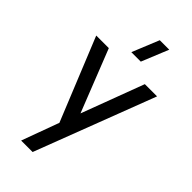

<svg xmlns="http://www.w3.org/2000/svg" viewBox="-314 -865 1176 1176"><g transform="rotate(45 274.0 -277.5)"><path d="M391 -795H309L237.5 -620H319.5ZM242.5 240 540.5 -540H434.5L282.5 -134.5L122.5 -540H13.5L232 -2.5L143 240Z"/></g></svg>

Font: Vela Sans SemBd
Style: Regular
Weight: 600
Designer: Principal design: Mikhail Sharanda - project Manrope.
Design modification: Ravid Balaliev
Foundry: Mikhail Sharanda
Version: Version 1.001